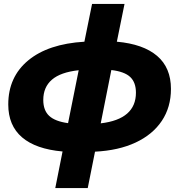

<svg xmlns="http://www.w3.org/2000/svg" viewBox="-20 -762 911 976"><path d="M261 194 298 8Q162 -4 92 -64Q22 -124 22 -231Q22 -371 123.5 -455Q225 -539 409 -550L448 -742H613L574 -550Q708 -538 778.5 -478Q849 -418 849 -310Q849 -217 802.5 -147.5Q756 -78 669.5 -37.5Q583 3 463 9L426 194ZM326 -136 380 -405Q288 -395 244 -357Q200 -319 200 -254Q200 -201 230 -173Q260 -145 326 -136ZM546 -406 492 -135Q671 -156 671 -291Q671 -343 642 -370.5Q613 -398 546 -406Z"/></svg>

Font: Montserrat ExtraBold
Style: Italic
Weight: 800
Italic angle: -11.3°
Designer: Julieta Ulanovsky
Foundry: Julieta Ulanovsky
Version: Version 9.000; ttfautohint (v1.8.4.7-5d5b)